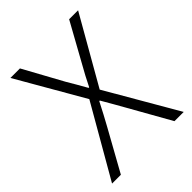

<svg xmlns="http://www.w3.org/2000/svg" viewBox="-207 -842 955 955"><g transform="rotate(-45 270.5 -364.5)"><path d="M19 0H81L202 -218C222 -254 241 -290 264 -335H268C294 -290 315 -254 335 -218L458 0H523L306 -374L509 -729H446L331 -521C312 -488 298 -461 277 -419H273C249 -461 234 -488 214 -521L100 -729H33L236 -377Z"/></g></svg>

Font: GenYoGothic2 TW L
Style: Regular
Weight: 300
Version: Version 2.100;PS 2.1;hotconv 16.6.51;makeotf.lib2.5.65220 DE